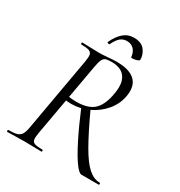

<svg xmlns="http://www.w3.org/2000/svg" viewBox="-183 -916 980 1044"><g transform="rotate(30 306.5 -394.0)"><path d="M15 0Q11 0 11 -6Q11 -12 15 -12Q48 -12 66.4 -17.1Q84.8 -22.2 94 -37.2Q103.2 -52.2 108.2 -81L190 -544Q195.2 -573 192.4 -587.5Q189.6 -602 174.6 -607.5Q159.6 -613 126 -613Q122 -613 122 -619Q122 -625 126 -625Q147.4 -625 174.5 -623.5Q201.6 -622 231.2 -622Q254.2 -622 286.2 -625Q318.2 -628 338.2 -628Q421.6 -628 456.6 -593Q491.6 -558 478.8 -491Q468.8 -437.8 433.1 -395.8Q397.4 -353.8 346.1 -329.7Q294.8 -305.6 238 -305.6Q230 -305.6 217.9 -306.5Q205.8 -307.4 199.8 -308.4L202.6 -333.8Q215 -331.6 230.2 -330.5Q245.4 -329.4 257.2 -329.4Q327 -329.4 362.8 -359.4Q398.6 -389.4 412.8 -459.4Q425 -517.6 414.5 -551.3Q404 -585 378.4 -599.2Q352.8 -613.4 317.2 -613.4Q295.2 -613.4 282.2 -610Q269.2 -606.6 261.3 -591.9Q253.4 -577.2 247.4 -542L165.4 -81Q160.4 -52.2 162.4 -37.2Q164.4 -22.2 179.7 -17.1Q195 -12 227.6 -12Q231.6 -12 231.6 -6Q231.6 0 228.6 0Q206.2 0 180.1 -1Q154 -2 122.4 -2Q93.4 -2 64.9 -1Q36.4 0 15 0ZM480 0Q464.6 0 437.2 -37.6Q409.8 -75.2 373.3 -147.4Q336.8 -219.6 293.8 -322L342 -339.4Q398.2 -217.4 439.3 -145.5Q480.4 -73.6 515.5 -42.8Q550.6 -12 587.8 -12Q591.6 -12 591.6 -6Q591.6 0 587.8 0Q546 0 519.6 0Q493.2 0 480 0ZM394.8 -688.8Q392.6 -718 376.1 -735.8Q359.6 -753.6 331 -753.6Q309 -753.6 291.7 -739.7Q274.4 -725.8 259 -692.8Q255.8 -687.8 248.8 -690.8Q241.8 -693.8 242.8 -695.8Q263.4 -740.4 290.9 -764.4Q318.4 -788.4 356.6 -788.4Q402.2 -788.4 423.6 -761.6Q445 -734.8 445 -701.8Q445 -696.8 437.3 -693.3Q429.6 -689.8 419.9 -687.8Q410.2 -685.8 402.5 -685.8Q394.8 -685.8 394.8 -688.8Z"/></g></svg>

Font: Cormorant Garamond Light
Style: Italic
Weight: 300
Italic angle: -10°
Designer: Christian Thalmann (Catharsis Fonts)
Foundry: Catharsis Fonts
Version: Version 4.001